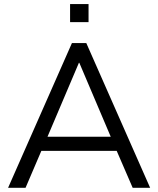

<svg xmlns="http://www.w3.org/2000/svg" viewBox="-20 -897 755 917"><path d="M18.6 0H102L186.3 -197.1L146.1 -176.5H567.6L528.4 -197.1L613.7 0H697.1L392.2 -691.2H323.5ZM356.9 -597.1H358.8L516.7 -225.5L538.2 -244.1H175.5L199 -225.5ZM314.7 -791.2H402.9V-877.5H314.7Z"/></svg>

Font: LL Pando Sans
Style: Regular
Weight: 400
Designer: Joshua Smith
Foundry: Joshua Smith
Version: Version 1.000;Glyphs 3.2.1 (3258)